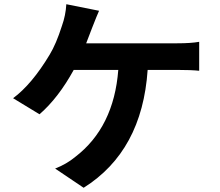

<svg xmlns="http://www.w3.org/2000/svg" viewBox="-20 -834 1040 909"><path d="M388 -629H819Q884 -629 923 -636V-499Q886 -503 819 -503H679Q653 -119 376 55L241 -36Q295 -57 336 -91Q519 -231 540 -503H329Q256 -370 167 -293L42 -369Q131 -435 215 -575Q246 -626 273 -711Q291 -761 294 -814L449 -783Q439 -761 416 -702Q390 -634 388 -629Z"/></svg>

Font: Noto Sans Korean Bold
Style: Bold
Weight: 700
Designer: Ryoko NISHIZUKA  (kana & ideographs); Paul D. Hunt (Latin, Greek & Cyrillic); Wenlong ZHANG  (bopomofo); Sandoll Communi
Foundry: Adobe Systems Incorporated
Version: Version 1.000;PS 1;hotconv 1.0.78;makeotf.lib2.5.61930